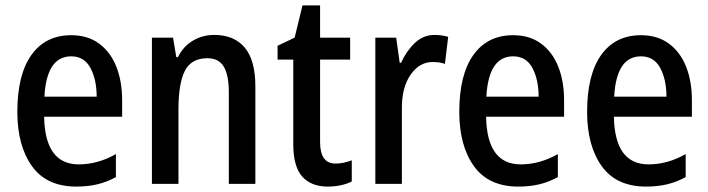

<svg xmlns="http://www.w3.org/2000/svg" viewBox="-20 -679 2616 709"><path d="M243 -549Q304 -549 346 -518Q388 -487 409.5 -433Q431 -379 431 -308V-248H143Q146 -72 271 -72Q341 -72 408 -110V-25Q375 -7 340 1.5Q305 10 262 10Q152 10 98 -65.5Q44 -141 44 -266Q44 -403 96 -476Q148 -549 243 -549ZM243 -471Q152 -471 144 -322H337Q337 -385 314 -428Q291 -471 243 -471Z M771 -550Q845 -550 884 -503Q923 -456 923 -360V0H825V-339Q825 -401 806.5 -432.5Q788 -464 746 -464Q687 -464 663 -418Q639 -372 639 -274V0H541V-540H619L631 -468H637Q657 -508 692.5 -529Q728 -550 771 -550Z M1219 -75Q1248 -75 1279 -87V-9Q1262 0 1239 5Q1216 10 1190 10Q1129 10 1096 -27Q1063 -64 1063 -147V-459H1005V-510L1068 -540L1097 -659H1162V-540H1273V-459H1162V-154Q1162 -75 1219 -75Z M1585 -550Q1611 -550 1635 -543L1623 -443Q1604 -450 1578 -450Q1529 -450 1496.5 -403.5Q1464 -357 1464 -281V0H1366V-540H1443L1456 -447H1461Q1481 -491 1512 -520.5Q1543 -550 1585 -550Z M1875 -549Q1936 -549 1978 -518Q2020 -487 2041.5 -433Q2063 -379 2063 -308V-248H1775Q1778 -72 1903 -72Q1973 -72 2040 -110V-25Q2007 -7 1972 1.5Q1937 10 1894 10Q1784 10 1730 -65.5Q1676 -141 1676 -266Q1676 -403 1728 -476Q1780 -549 1875 -549ZM1875 -471Q1784 -471 1776 -322H1969Q1969 -385 1946 -428Q1923 -471 1875 -471Z M2347 -549Q2408 -549 2450 -518Q2492 -487 2513.5 -433Q2535 -379 2535 -308V-248H2247Q2250 -72 2375 -72Q2445 -72 2512 -110V-25Q2479 -7 2444 1.5Q2409 10 2366 10Q2256 10 2202 -65.5Q2148 -141 2148 -266Q2148 -403 2200 -476Q2252 -549 2347 -549ZM2347 -471Q2256 -471 2248 -322H2441Q2441 -385 2418 -428Q2395 -471 2347 -471Z"/></svg>

Font: Noto Sans Arabic UI Cn Md
Style: Regular
Weight: 500
Width: 3
Designer: Monotype Design Team, Nadine Chahine and Nizar Qandah
Foundry: Monotype Imaging Inc.
Version: Version 2.010; ttfautohint (v1.8.4.7-5d5b)